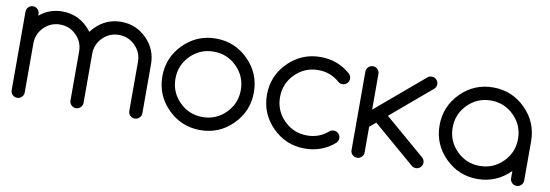

<svg xmlns="http://www.w3.org/2000/svg" viewBox="-47 -839 3235 1130"><g transform="rotate(10 1570.5 -273.5)"><path d="M117.2 -39.1Q117.2 -22.9 105.7 -11.5Q94.2 0 78.1 0Q62 0 50.5 -11.5Q39.1 -22.9 39.1 -39.1V-507.8Q39.1 -523.9 50.5 -535.4Q62 -546.9 78.1 -546.9Q94.2 -546.9 105.7 -535.4Q117.2 -523.9 117.2 -507.8V-497.6Q175.3 -546.9 253.9 -546.9Q342.8 -546.9 405.8 -483.9Q418.9 -470.7 429.7 -456.1Q440.4 -470.7 453.6 -483.9Q516.6 -546.9 605.5 -546.9Q694.3 -546.9 757.3 -483.9Q820.3 -420.9 820.3 -332V-39.1Q820.3 -22.9 808.8 -11.5Q797.4 0 781.2 0Q765.1 0 753.7 -11.5Q742.2 -22.9 742.2 -39.1V-332Q742.2 -388.7 702.1 -428.7Q662.1 -468.8 605.5 -468.8Q548.8 -468.8 508.8 -428.7Q468.8 -388.7 468.8 -332V-39.1Q468.8 -22.9 457.3 -11.5Q445.8 0 429.7 0Q413.6 0 402.1 -11.5Q390.6 -22.9 390.6 -39.1V-332Q390.6 -388.7 350.6 -428.7Q310.5 -468.8 253.9 -468.8Q197.3 -468.8 157.2 -428.7Q117.2 -388.7 117.2 -332Z M1445.3 -273.4Q1445.3 -160.2 1365.2 -80.1Q1285.2 0 1171.9 0Q1058.6 0 978.5 -80.1Q898.4 -160.2 898.4 -273.4Q898.4 -386.7 978.5 -466.8Q1058.6 -546.9 1171.9 -546.9Q1285.2 -546.9 1365.2 -466.8Q1445.3 -386.7 1445.3 -273.4ZM1171.9 -468.8Q1090.8 -468.8 1033.7 -411.6Q976.6 -354.5 976.6 -273.4Q976.6 -192.4 1033.7 -135.3Q1090.8 -78.1 1171.9 -78.1Q1252.9 -78.1 1310.1 -135.3Q1367.2 -192.4 1367.2 -273.4Q1367.2 -354.5 1310.1 -411.6Q1252.9 -468.8 1171.9 -468.8Z M1948.2 -133.8Q1964.4 -133.8 1975.8 -122.3Q1987.3 -110.8 1987.3 -94.7Q1987.3 -78.6 1975.1 -65.9Q1899.4 0 1796.9 0Q1683.6 0 1603.5 -80.1Q1523.4 -160.2 1523.4 -273.4Q1523.4 -386.7 1603.5 -466.8Q1683.6 -546.9 1796.9 -546.9Q1899.4 -546.9 1975.1 -481Q1988.8 -468.8 1988.8 -450.7Q1988.8 -434.6 1977.3 -423.1Q1965.8 -411.6 1949.7 -411.6Q1935.5 -411.6 1924.8 -420.4Q1870.1 -468.8 1796.9 -468.8Q1715.8 -468.8 1658.7 -411.6Q1601.6 -354.5 1601.6 -273.4Q1601.6 -192.4 1658.7 -135.3Q1715.8 -78.1 1796.9 -78.1Q1870.1 -78.1 1924.3 -126Q1934.6 -133.8 1948.2 -133.8Z M2070.3 -507.8Q2070.3 -523.9 2081.8 -535.4Q2093.3 -546.9 2109.4 -546.9Q2125.5 -546.9 2137 -535.4Q2148.4 -523.9 2148.4 -507.8V-294.4L2435.1 -537.1Q2445.8 -546.9 2460.9 -546.9Q2477.1 -546.9 2488.5 -535.4Q2500 -523.9 2500 -507.8Q2500 -491.7 2488.8 -480.5L2246.1 -274.9L2488.8 -66.9Q2500 -55.2 2500 -39.1Q2500 -22.9 2488.5 -11.5Q2477.1 0 2460.9 0Q2446.3 0 2435.5 -9.3L2185.5 -223.6L2148.4 -191.9V-39.1Q2148.4 -22.9 2137 -11.5Q2125.5 0 2109.4 0Q2093.3 0 2081.8 -11.5Q2070.3 -22.9 2070.3 -39.1Z M2828.6 -468.8Q2747.6 -468.8 2690.4 -411.6Q2633.3 -354.5 2633.3 -273.4Q2633.3 -192.4 2690.4 -135.3Q2747.6 -78.1 2828.6 -78.1Q2909.7 -78.1 2966.8 -135.3Q3023.9 -192.4 3023.9 -273.4Q3023.9 -354.5 2966.8 -411.6Q2909.7 -468.8 2828.6 -468.8ZM3023.9 -82Q2941.9 0 2828.6 0Q2715.3 0 2635.3 -80.1Q2555.2 -160.2 2555.2 -273.4Q2555.2 -386.7 2635.3 -466.8Q2715.3 -546.9 2828.6 -546.9Q2941.9 -546.9 3022 -466.8Q3102.1 -386.7 3102.1 -273.4V-39.1Q3102.1 -22.9 3090.6 -11.5Q3079.1 0 3063 0Q3046.9 0 3035.4 -11.5Q3023.9 -22.9 3023.9 -39.1Z"/></g></svg>

Font: Comfortaa
Style: Regular
Weight: 400
Designer: Johan Aakerlund - aajohan
Foundry: Johan Aakerlund
Version: Version 2.004 2013